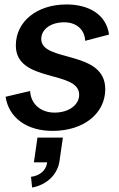

<svg xmlns="http://www.w3.org/2000/svg" viewBox="-20 -573 533 861"><path d="M216 14C355 14 452 -64 452 -173C452 -351 165 -292 165 -398C165 -442 208 -473 268 -473C324 -473 360 -439 362 -390L469 -418C456 -511 375 -553 278 -553C146 -553 51 -477 51 -369C51 -200 335 -260 335 -148C335 -101 286 -68 225 -68C162 -68 118 -107 115 -165L5 -139C20 -43 102 14 216 14ZM119 220 124 268C190 256 239 209 247 148L262 44H148L132 155H191V158C186 192 158 215 119 220Z"/></svg>

Font: Ronzino Medium
Style: Italic
Weight: 500
Italic angle: -7.99998°
Designer: Nunzio Mazzaferro
Foundry: Collletttivo
Version: Version 1.000;Glyphs 3.3 (3337)